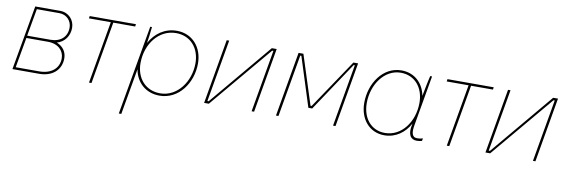

<svg xmlns="http://www.w3.org/2000/svg" viewBox="-53 -923 4487 1521"><g transform="rotate(10 2190.5 -162.5)"><path d="M41 0H256C361 0 431 -61 431 -154C431 -207 402 -247 351 -268C412 -285 450 -338 450 -403C450 -467 402 -520 333 -520H133ZM64 -19 107 -262H279C364 -262 411 -212 411 -151C411 -70 349 -19 253 -19ZM110 -281 149 -501H330C388 -501 430 -457 430 -402C430 -328 379 -281 297 -281Z M568 -501H744L657 0H677L764 -501H940L943 -520H571Z M932 200H952L1017 -171C1035 -67 1113 5 1224 5C1378 5 1481 -141 1481 -298C1481 -428 1398 -525 1272 -525C1174 -525 1099 -469 1055 -389C1060 -420 1068 -471 1072 -520H1058ZM1226 -14C1107 -14 1032 -103 1032 -223C1032 -376 1130 -506 1269 -506C1386 -506 1461 -418 1461 -297C1461 -148 1363 -14 1226 -14Z M1583 0H1621L2042 -501H2052L1965 0H1985L2075 -520H2036L1616 -19H1606L1693 -520H1673Z M2161 0H2181L2268 -501H2277L2403 -105H2434L2698 -501H2707L2620 0H2640L2730 -520H2692L2426 -124H2417L2290 -520H2251Z M3293 3C3308 3 3320 1 3335 -3L3339 -24C3322 -19 3311 -17 3293 -17C3247 -17 3245 -62 3255 -118L3325 -520H3310C3298 -473 3283 -390 3276 -355C3257 -456 3184 -525 3079 -525C2931 -525 2832 -379 2832 -221C2832 -92 2911 5 3032 5C3124 5 3195 -48 3237 -125L3236 -119C3216 -34 3245 3 3293 3ZM3077 -506C3191 -506 3263 -417 3263 -297C3263 -144 3168 -14 3034 -14C2923 -14 2852 -101 2852 -223C2852 -371 2945 -506 3077 -506Z M3446 -501H3622L3535 0H3555L3642 -501H3818L3821 -520H3449Z M3846 0H3884L4305 -501H4315L4228 0H4248L4338 -520H4299L3879 -19H3869L3956 -520H3936Z"/></g></svg>

Font: Fixel Text 20240404 Thin
Style: Italic
Weight: 100
Width: 4
Italic angle: -10°
Designer: AlfaBravo + MacPaw
Foundry: Kyrylo Tkachov, Marchela Mozhyna, Serhii Makarenko, Maria Weinstein, Zakhar Kryvoshyya
Version: Version 1.211;Glyphs 3.2 (3225)